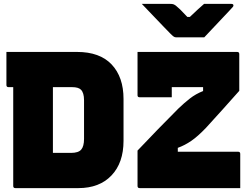

<svg xmlns="http://www.w3.org/2000/svg" viewBox="-20 -967 1290 987"><path d="M1030 -775H886Q879 -775 873.5 -778.5Q868 -782 856 -794Q846 -804 820.5 -830.5Q795 -857 764.5 -889Q734 -921 709 -947H855Q866 -947 871.5 -945Q877 -943 884 -938Q893 -931 907 -917.5Q921 -904 943 -880H956Q980 -903 997 -918.5Q1014 -934 1029 -947H1169Q1180 -947 1180 -939Q1180 -935 1177 -931.5Q1174 -928 1161 -914Q1146 -898 1120.5 -871Q1095 -844 1070 -817.5Q1045 -791 1030 -775ZM376 -700Q493 -700 554 -635.5Q615 -571 615 -458V-243Q615 -130 553 -65Q491 0 383 0H59Q48 0 48 -11V-519H24Q13 -519 13 -530V-700ZM863 -467H698Q687 -467 687 -477V-700H1199Q1210 -700 1210 -689V-500Q1165 -449 1122.5 -402Q1080 -355 1039 -310Q997 -266 963.5 -243Q930 -220 894 -207V-187H1204Q1215 -187 1215 -176V0H698Q687 0 687 -11V-193Q794 -306 897 -409Q926 -437 956 -460.5Q986 -484 1024 -499V-519H863ZM252 -181H345Q383 -181 397.5 -198Q412 -215 412 -253V-452Q412 -490 396 -506Q383 -519 351 -519H252Z"/></svg>

Font: Recursive Sn Lnr St Blk
Style: Regular
Weight: 900
Version: Version 1.079;hotconv 1.0.112;makeotfexe 2.5.65598; ttfautoh